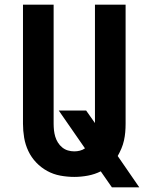

<svg xmlns="http://www.w3.org/2000/svg" viewBox="-20 -755 640 827"><path d="M462 52 414 -17Q388 -4 358.5 1.5Q329 7 300 7Q270 7 240 1.5Q210 -4 183.5 -18.5Q157 -33 136 -55Q115 -77 102 -104.5Q89 -132 84 -162Q79 -192 79 -222V-735H211V-222Q211 -208 212.5 -194Q214 -180 218 -166.5Q222 -153 229.5 -141Q237 -129 248 -120Q259 -111 272.5 -107Q286 -103 300 -103Q312 -103 324 -106Q336 -109 346 -116L233 -279H351L389 -225V-735H521V-222Q521 -204 519.5 -186Q518 -168 514 -150Q510 -132 503 -115.5Q496 -99 487 -83L580 52Z"/></svg>

Font: Iosevka Extrabold Extended
Style: Regular
Weight: 800
Width: 7
Monospace: yes
Designer: Belleve Invis
Foundry: Belleve Invis
Version: Version 32.5.0; ttfautohint (v1.8.4)